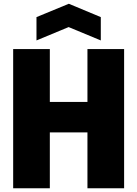

<svg xmlns="http://www.w3.org/2000/svg" viewBox="-20 -1001 730 1021"><path d="M50 -740H245V-459H445V-740H640V0H445V-297H245V0H50ZM174 -910 346 -981 516 -910V-786L345 -857L174 -786Z"/></svg>

Font: Encode Sans Compressed
Style: Black
Weight: 900
Designer: Pablo Impallari, Andres Torresi
Foundry: Pablo Impallari, Andres Torresi
Version: Version 1.000; ttfautohint (v1.00) -l 8 -r 50 -G 200 -x 14 -